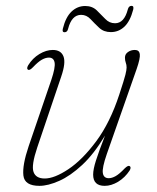

<svg xmlns="http://www.w3.org/2000/svg" viewBox="-20 -612 523 640"><path d="M412 -58.5Q418.5 -54.5 412 -43.5Q396.5 -20 373.8 -6.2Q351 7.5 329 7.5Q290.5 7.5 290.5 -30Q290.5 -47.5 299.8 -76.8Q309 -106 330 -160Q293.5 -99 254 -62.2Q214.5 -25.5 177.2 -9Q140 7.5 111.5 7.5Q62 7.5 58 -26.8Q54 -61 75.5 -124.5L151 -345.5Q165 -387 162 -403.5Q159 -420 143 -420Q132 -420 119.5 -413Q107 -406 90 -388Q79 -376.5 73.5 -379.5Q67.5 -383 74 -394.5Q88.5 -418 111.2 -431.8Q134 -445.5 156 -445.5Q183 -445.5 191.5 -424.2Q200 -403 184 -356.5L104 -120Q84 -60.5 91.8 -38.8Q99.5 -17 129 -17Q161.5 -17 208.2 -48.2Q255 -79.5 301 -141.5Q347 -203.5 377.5 -296.5Q394 -346.5 398 -362.8Q402 -379 402 -387Q402 -396 399.2 -403.2Q396.5 -410.5 396.5 -420Q396.5 -431.5 406.5 -438.5Q416.5 -445.5 429.5 -445.5Q444 -445.5 446 -431.8Q448 -418 435.5 -382L336 -98.5Q320 -52.5 322.8 -35.2Q325.5 -18 342.5 -18Q353 -18 365.5 -25Q378 -32 396 -51Q407 -61.5 412 -58.5ZM349.5 -505Q326 -505 310.8 -519.2Q295.5 -533.5 282 -548Q268.5 -562.5 250.5 -562.5Q219 -562.5 207 -516Q204.5 -504.5 195 -504.5Q186.5 -504.5 189.5 -516.5Q199 -555 218.5 -573.5Q238 -592 264 -592Q287.5 -592 302.5 -577.5Q317.5 -563 331 -548.8Q344.5 -534.5 363.5 -534.5Q394 -534.5 406 -580.5Q409 -592.5 418.5 -592.5Q427 -592.5 424 -580Q414 -541.5 394.8 -523.2Q375.5 -505 349.5 -505Z"/></svg>

Font: Fraunces 72pt Soft Thin
Style: Italic
Weight: 100
Italic angle: -16°
Version: Version 1.000;[0bf87f6ff]